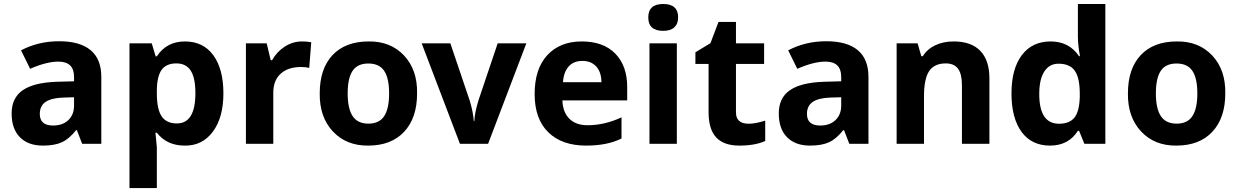

<svg xmlns="http://www.w3.org/2000/svg" viewBox="-20 -728 6265 972"><path d="M492.9 0H395.9L369.1 -69.3H365.5Q330.1 -24.8 293.2 -7.8Q256.3 9.1 196.7 9.1Q122.9 9.1 80.9 -33.1Q38.9 -75.3 38.9 -153.7Q38.9 -232.1 94.8 -271Q150.7 -309.9 266.4 -314L354.9 -316.5V-338.7Q354.9 -416.1 275.5 -416.1Q215.4 -416.1 132.5 -379.7L86.5 -473.2Q173.9 -519.2 279.3 -519.2Q384.7 -519.2 438.8 -474Q492.9 -428.7 492.9 -338.7ZM354.9 -193.6V-235.6L301.3 -234.1Q240.1 -232.1 210.8 -212.1Q181.5 -192.1 181.5 -151.2Q181.5 -92.5 248.7 -92.5Q297.3 -92.5 326.1 -120.1Q354.9 -147.6 354.9 -193.6Z M774 17.7V224H635.5V-508.6H748.2L767.9 -442.9H774Q823.6 -518.2 916.1 -518.2Q1008.6 -518.2 1059.7 -448.7Q1110.7 -379.2 1111 -256.3Q1111.2 -133.5 1057.6 -61.4Q1004 10.6 915.1 9.1Q824.6 9.1 774 -56.1H766.9Q774 10.1 774 17.7ZM969.2 -256.8Q969.2 -332.7 945.9 -369.8Q922.6 -407 872.6 -407Q822.5 -407 798.8 -375.1Q775 -343.3 774 -271V-256.3Q774 -174.9 798.3 -139Q822.5 -103.1 875.6 -103.1Q969.2 -103.1 969.2 -256.8Z M1509.1 -518.2Q1535.4 -518.2 1555.6 -514.2L1545.5 -384.2Q1528.3 -388.8 1504.6 -388.8Q1437.8 -388.8 1400.7 -354.7Q1363.5 -320.5 1363.5 -258.8V0H1225V-508.6H1330.1L1350.4 -423.2H1357.4Q1381.7 -466.6 1422.1 -492.4Q1462.6 -518.2 1509.1 -518.2Z M1924.9 -369.3Q1899.9 -406.5 1844.8 -406.5Q1789.7 -406.5 1764.9 -369.3Q1740.1 -332.2 1740.1 -255.1Q1740.1 -178 1765.4 -140Q1790.7 -102.1 1845.3 -102.1Q1899.9 -102.1 1924.9 -140Q1949.9 -178 1949.9 -255.1Q1949.9 -332.2 1924.9 -369.3ZM1846.3 -518.2Q1957 -519.7 2025.3 -447.2Q2093.5 -374.6 2091.5 -255.3Q2091.5 -130.9 2026 -60.9Q1960.6 9.1 1843.8 9.1Q1733.1 10.1 1665.1 -62.7Q1597.1 -135.5 1598.6 -255.3Q1598.6 -379.7 1663.3 -448.9Q1728.5 -518.2 1846.3 -518.2Z M2451 0H2308.4L2114.8 -508.6H2259.9L2357.9 -218.9Q2375.1 -162.3 2378.7 -114.8H2381.2Q2383.2 -157.2 2401.9 -218.9L2499.5 -508.6H2644.6Z M2830.1 -311.9H3024.8Q3024.3 -363 2998.5 -391.3Q2972.7 -419.6 2928.5 -419.6Q2884.2 -419.6 2858.9 -391.6Q2833.7 -363.5 2830.1 -311.9ZM3126.4 -26.8Q3054.6 9.1 2947.4 9.1Q2824.6 9.1 2755.6 -58.4Q2686.6 -125.9 2686.6 -252.3Q2686.6 -378.7 2750.3 -448.4Q2815 -518.2 2924.9 -518.2Q3034.9 -518.2 3095 -456.5Q3155.2 -394.8 3155.2 -287.2V-219.9H2827.1Q2829.1 -160.3 2862.2 -127.1Q2895.3 -94 2954 -94Q3041.5 -94 3126.4 -134Z M3406.5 -508.6V0H3267.9V-508.6ZM3337.7 -571.8Q3261.9 -571.8 3261.9 -639.8Q3261.9 -707.8 3337.5 -707.8Q3413 -707.8 3413 -640Q3413 -607.2 3393.8 -589.5Q3374.6 -571.8 3337.7 -571.8Z M3705.8 -159.3Q3705.8 -130.4 3721.9 -116Q3738.1 -101.6 3771 -101.6Q3803.8 -101.6 3853.9 -117.3V-14.2Q3802.3 9.1 3723.2 9.1Q3644.1 9.1 3605.7 -32.4Q3567.2 -73.8 3567.2 -159.3V-404.4H3500.5V-463.1L3576.8 -509.6L3617.3 -616.8H3705.8V-508.6H3848.3V-404.4H3705.8Z M4376.6 0H4279.6L4252.8 -69.3H4249.2Q4213.9 -24.8 4176.9 -7.8Q4140 9.1 4080.4 9.1Q4006.6 9.1 3964.6 -33.1Q3922.6 -75.3 3922.6 -153.7Q3922.6 -232.1 3978.5 -271Q4034.4 -309.9 4150.2 -314L4238.6 -316.5V-338.7Q4238.6 -416.1 4159.3 -416.1Q4099.1 -416.1 4016.2 -379.7L3970.2 -473.2Q4057.6 -519.2 4163 -519.2Q4268.5 -519.2 4322.5 -474Q4376.6 -428.7 4376.6 -338.7ZM4238.6 -193.6V-235.6L4185 -234.1Q4123.9 -232.1 4094.5 -212.1Q4065.2 -192.1 4065.2 -151.2Q4065.2 -92.5 4132.5 -92.5Q4181 -92.5 4209.8 -120.1Q4238.6 -147.6 4238.6 -193.6Z M4988.9 -331.6V0H4849.8V-297.3Q4849.8 -352.9 4830.1 -379.9Q4810.4 -407 4767.9 -407Q4710.3 -407 4684 -368.3Q4657.7 -329.6 4657.7 -239.1V0H4519.2V-508.6H4625.4L4644.1 -443.4H4651.7Q4674.4 -479.8 4715.1 -499Q4755.8 -518.2 4807.9 -518.2Q4896.9 -518.2 4942.9 -470.4Q4988.9 -422.6 4988.9 -331.6Z M5436.8 -65.7Q5389.3 9.1 5296 9.1Q5202.7 9.1 5151.7 -60.2Q5100.6 -130.4 5100.6 -254.8Q5100.6 -379.2 5152.9 -448.7Q5205.3 -518.2 5298.8 -518.2Q5392.3 -518.2 5442.9 -443.4H5447.4Q5436.8 -500.5 5436.8 -545V-707.8H5575.8V0H5469.7L5442.9 -65.7ZM5241.2 -251.8Q5241.2 -101.6 5341.3 -101.6Q5394.3 -101.6 5419.4 -132.7Q5444.4 -163.8 5446.4 -237.6V-252.3Q5446.4 -334.2 5421.1 -369.8Q5395.9 -405.5 5338.7 -405.5Q5292.2 -405.5 5266.7 -365.8Q5241.2 -326.1 5241.2 -251.8Z M6016.4 -369.3Q5991.4 -406.5 5936.3 -406.5Q5881.2 -406.5 5856.4 -369.3Q5831.6 -332.2 5831.6 -255.1Q5831.6 -178 5856.9 -140Q5882.2 -102.1 5936.8 -102.1Q5991.4 -102.1 6016.4 -140Q6041.5 -178 6041.5 -255.1Q6041.5 -332.2 6016.4 -369.3ZM5937.8 -518.2Q6048.5 -519.7 6116.8 -447.2Q6185 -374.6 6183 -255.3Q6183 -130.9 6117.5 -60.9Q6052.1 9.1 5935.3 9.1Q5824.6 10.1 5756.6 -62.7Q5688.6 -135.5 5690.1 -255.3Q5690.1 -379.7 5754.8 -448.9Q5820 -518.2 5937.8 -518.2Z"/></svg>

Font: Khula
Style: Bold
Weight: 700
Designer: Erin McLaughlin, Steve Matteson
Version: Version 1.000;PS 1.0;hotconv 1.0.72;makeotf.lib2.5.5900; ttf